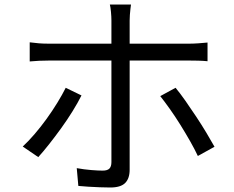

<svg xmlns="http://www.w3.org/2000/svg" viewBox="-20 -804 1040 853"><path d="M562 -784Q561 -777 559.5 -764.5Q558 -752 557 -738Q556 -724 556 -713Q556 -687 556 -652.5Q556 -618 556 -585Q556 -552 556 -527Q556 -507 556 -469Q556 -431 556 -383.5Q556 -336 556 -285Q556 -234 556 -187.5Q556 -141 556 -104.5Q556 -68 556 -50Q556 -11 536 9Q516 29 470 29Q449 29 423.5 28Q398 27 373 25.5Q348 24 328 22L321 -57Q354 -51 385.5 -48.5Q417 -46 436 -46Q457 -46 466 -55Q475 -64 475 -84Q475 -98 475 -132Q475 -166 475 -212Q475 -258 475 -308Q475 -358 475 -403.5Q475 -449 475 -482Q475 -515 475 -527Q475 -545 475 -579Q475 -613 475 -650Q475 -687 475 -713Q475 -729 473 -751Q471 -773 468 -784ZM112 -616Q134 -613 153.5 -611.5Q173 -610 197 -610Q209 -610 246 -610Q283 -610 335.5 -610Q388 -610 448 -610Q508 -610 568.5 -610Q629 -610 681.5 -610Q734 -610 770.5 -610Q807 -610 820 -610Q838 -610 860.5 -611.5Q883 -613 902 -615V-532Q882 -534 861 -534.5Q840 -535 821 -535Q808 -535 771.5 -535Q735 -535 682.5 -535Q630 -535 570 -535Q510 -535 450 -535Q390 -535 337.5 -535Q285 -535 248 -535Q211 -535 198 -535Q175 -535 154 -534Q133 -533 112 -531ZM342 -380Q326 -348 302.5 -310Q279 -272 251.5 -234Q224 -196 197.5 -162.5Q171 -129 150 -106L81 -153Q106 -176 133.5 -208Q161 -240 187 -276Q213 -312 235 -348Q257 -384 272 -414ZM760 -414Q780 -390 803.5 -356.5Q827 -323 851.5 -286Q876 -249 897 -214Q918 -179 933 -152L859 -111Q845 -141 824.5 -177Q804 -213 781 -250Q758 -287 734.5 -320Q711 -353 692 -377Z"/></svg>

Font: Noto Sans JP Thin
Style: Regular
Weight: 400
Version: Version 2.004-H2;hotconv 1.0.118;makeotfexe 2.5.65603